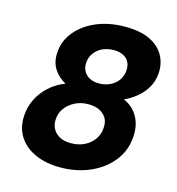

<svg xmlns="http://www.w3.org/2000/svg" viewBox="-108 -805 840 910"><g transform="rotate(15 312.5 -350.0)"><path d="M269 12Q201 12 148.5 -10.5Q96 -33 67 -76Q38 -119 41 -179Q43 -223 62 -262Q81 -301 114 -331Q147 -361 191 -378Q154 -398 133.5 -430.5Q113 -463 115 -506Q117 -565 154 -611.5Q191 -658 253.5 -685Q316 -712 396 -712Q469 -712 515.5 -690Q562 -668 584.5 -630Q607 -592 605 -544Q603 -502 584 -469.5Q565 -437 536.5 -414Q508 -391 478 -378Q524 -357 547 -316.5Q570 -276 567 -223Q564 -152 522.5 -99Q481 -46 414.5 -17Q348 12 269 12ZM289 -112Q326 -112 355.5 -127Q385 -142 402 -167.5Q419 -193 420 -224Q423 -264 396 -288Q369 -312 322 -312Q286 -312 257 -297.5Q228 -283 209.5 -258Q191 -233 190 -201Q188 -163 214 -137.5Q240 -112 289 -112ZM344 -420Q373 -420 398 -432Q423 -444 438 -466Q453 -488 454 -516Q455 -540 445 -557Q435 -574 416 -582.5Q397 -591 372 -591Q341 -591 316.5 -579.5Q292 -568 276.5 -546.5Q261 -525 260 -497Q259 -462 282 -441Q305 -420 344 -420Z"/></g></svg>

Font: DM Sans 28pt Black
Style: Italic
Weight: 900
Italic angle: -10°
Version: Version 4.004;gftools[0.9.30]